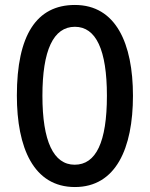

<svg xmlns="http://www.w3.org/2000/svg" viewBox="-20 -744 603 774"><path d="M516 -358C516 -569 447 -724 282 -724C127 -724 48 -602 48 -359C48 -149 115 10 282 10C447 10 516 -146 516 -358ZM151 -358C151 -541 195 -636 282 -636C367 -636 411 -543 411 -358C411 -171 367 -80 281 -80C196 -80 151 -174 151 -358Z"/></svg>

Font: Noto Sans Hebrew ExtraCondensed Medium
Style: Regular
Weight: 500
Width: 2
Designer: Monotype Design Team
Foundry: Monotype Imaging Inc.
Version: Version 2.004